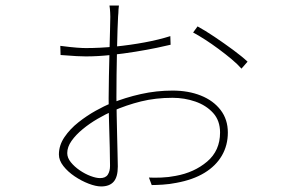

<svg xmlns="http://www.w3.org/2000/svg" viewBox="-20 -632 1040 691"><path d="M408 -612Q407 -605 406.5 -598Q406 -591 406 -585Q406 -579 405 -573Q404 -559 403 -526Q402 -493 401 -450Q400 -407 399.5 -362.5Q399 -318 399 -281Q399 -250 400 -214.5Q401 -179 401.5 -145Q402 -111 403 -82Q404 -53 404 -33Q404 5 389 22Q374 39 344 39Q325 39 299 29Q273 19 248.5 2.5Q224 -14 208 -34.5Q192 -55 192 -76Q192 -109 212 -138.5Q232 -168 262.5 -192Q293 -216 324.5 -233.5Q356 -251 379 -260Q431 -281 487 -293.5Q543 -306 601 -306Q658 -306 703 -288Q748 -270 774 -236Q800 -202 800 -155Q800 -109 778.5 -72Q757 -35 716 -10Q675 15 615 26Q590 31 565.5 32.5Q541 34 526 34L516 7Q535 8 561 7Q587 6 612 1Q679 -11 725.5 -50.5Q772 -90 772 -155Q772 -198 747 -225.5Q722 -253 683 -266.5Q644 -280 601 -280Q540 -280 487.5 -267Q435 -254 385 -232Q360 -221 331.5 -204.5Q303 -188 278 -167.5Q253 -147 237.5 -125Q222 -103 222 -81Q222 -64 235 -48Q248 -32 267 -19Q286 -6 306 1.5Q326 9 340 9Q360 9 368 -3.5Q376 -16 376 -35Q376 -59 375 -101Q374 -143 372.5 -190.5Q371 -238 371 -278Q371 -313 372 -357.5Q373 -402 374 -446Q375 -490 376 -524Q377 -558 377 -572Q377 -580 376.5 -587Q376 -594 375.5 -600.5Q375 -607 374 -612ZM691 -537Q717 -523 752 -499.5Q787 -476 819.5 -452Q852 -428 871 -410L849 -385Q835 -401 813.5 -419Q792 -437 767 -455.5Q742 -474 718 -489.5Q694 -505 675 -515ZM197 -467Q236 -462 256.5 -460.5Q277 -459 289 -459Q341 -459 395.5 -464.5Q450 -470 501 -479.5Q552 -489 593 -502L594 -471Q578 -467 544.5 -460Q511 -453 468 -446Q425 -439 378.5 -434Q332 -429 289 -429Q274 -429 256 -430Q238 -431 198 -434Z"/></svg>

Font: Noto Sans JP Thin Thin
Style: Regular
Weight: 250
Version: Version 2.004-H2;hotconv 1.0.118;makeotfexe 2.5.65603